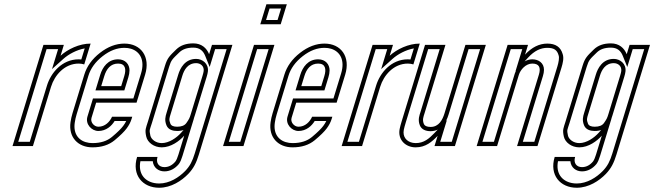

<svg xmlns="http://www.w3.org/2000/svg" viewBox="-20 -687 3116 903"><path d="M376.2 -384 406.2 -482C352.7 -482 298.5 -455.4 264.8 -425L280.3 -476H184.3L38.8 0H134.8L220.1 -279C236.5 -332.7 283 -388 350.4 -388C359.6 -388 368.7 -386.3 376.2 -384ZM362.4 -407.3C358 -407.8 354.6 -408 350.4 -408C270.9 -408 219 -343.6 201 -284.8L120 -20H65.8L199.1 -456H253.3L224.6 -362L278.1 -410.1C302.6 -432.1 340.7 -452.5 378.4 -459.4Z M442.6 -91C423 -91 403.9 -111.7 410.4 -133L432.1 -204H622.1L662.5 -336C688.4 -420.6 642.7 -482 565.1 -482C525.8 -482 487.5 -467.5 450.3 -438.5C413.1 -409.5 388.5 -375.3 376.5 -336L321.2 -155C316.9 -141 313.7 -126.8 311.7 -112.5C301.4 -41 347.3 6 414.9 6C457.6 6 492.3 -5.2 519.2 -27.5C546 -49.8 564.8 -68.3 575.6 -83C586.5 -97.7 594.1 -112.3 598.6 -127L602 -138H507C496.3 -114.3 474.5 -91 442.6 -91ZM535.4 -388C569.4 -388 574.7 -362.8 564.4 -329L550 -282H456L470.4 -329C480.5 -362.2 499.7 -388 535.4 -388ZM442.6 -71C479.7 -71 505.4 -95.1 519.1 -118H573.6C569.3 -109.1 565.5 -102.9 559.5 -94.9C550.5 -82.6 532.6 -64.7 506.4 -42.9C483.7 -24 454.1 -14 414.9 -14C409.3 -14 403.9 -14.4 398.8 -15.1C352.2 -21.6 323.7 -55.2 331.5 -109.7C333.4 -123 336.3 -136.1 340.3 -149.2L395.6 -330.2C406.3 -365.2 428.1 -395.8 462.6 -422.7C497.1 -449.6 530.9 -462 565.1 -462C576.5 -462 586.7 -460.5 595.8 -457.8C638.3 -445 662.4 -404.2 643.4 -341.8L607.3 -224H417.3L391.3 -138.8C380.3 -102.8 411 -71 442.6 -71ZM535.4 -408C487.4 -408 462.4 -371.2 451.2 -334.8L429 -262H564.8L583.5 -323.2C586.9 -334.3 589 -345.1 589.1 -355.8C589.2 -384.3 569.8 -408 535.4 -408Z M889.1 -483C855.1 -483 828.4 -473.5 808.9 -454.5C777.3 -423.7 767.2 -414.6 756 -378L675.3 -114C666 -83.7 660.6 -77.2 667.7 -45C673.9 -16.6 704.6 6 740.6 6C784 6 823.8 -23.5 846.4 -49L819.2 40C814.7 54.7 810.1 65.3 805.4 72C790.6 90 773.2 99 753.2 99C726.9 99 712.2 79.3 720.8 51H624.8C598.7 136.4 650.8 196 728.5 196C785.3 196 834.1 163.2 865.4 131C890.6 104.6 903.3 78.9 915.2 40L1073 -476H977L963.5 -432C951.8 -461.1 928.1 -483 889.1 -483ZM937.9 -353C937.2 -347.7 935.5 -340.3 932.6 -331L877.3 -150C872 -132.8 869.8 -127.2 856.6 -108.5C848.4 -96.8 833.9 -91 813.3 -91C795.9 -91 785.4 -95.7 781.5 -105C773.7 -124.3 776.4 -130.7 782.3 -150L837.6 -331C845.9 -358 863 -390 902.7 -390C922.8 -390 940.6 -376.3 937.9 -353ZM889.1 -463C919.3 -463 935.6 -447.9 945 -424.5L966.1 -372L991.8 -456H1045.9L896.1 34.2C884.6 71.6 873.7 93.3 851 117.1C821.9 147 777.4 176 728.5 176C720.3 176 712.5 175.2 705.3 173.8C657.5 164.3 629.3 126.8 640.4 71H698.5C701.2 101.2 725 119 753.2 119C779.7 119 803.1 106.2 820.9 84.7L821.3 84.1L821.8 83.5C828.6 73.8 833.5 61.6 838.3 45.8L892.3 -130.7L831.5 -62.3C810.8 -39.1 775 -14 740.6 -14C712.2 -14 691 -32.1 687.2 -49.3C680.9 -78 684.3 -75 694.4 -108.2L775.1 -372.2C785.4 -405.6 790.5 -408.6 822.9 -440.2C837.9 -454.9 858.8 -463 889.1 -463ZM957.7 -350.7C962.1 -387.9 931.5 -410 902.7 -410C849.2 -410 827.3 -365.5 818.5 -336.8L763.2 -155.8C757.6 -137.7 753.4 -121 763 -97.4C771.6 -76.4 793.7 -71 813.3 -71C837.3 -71 859.7 -78.1 873 -97C886.4 -116 891.1 -126.7 896.4 -144.2L951.8 -325.2C954.8 -335.1 956.9 -343.2 957.7 -350.7Z M1029 0H1125L1270.6 -476H1174.6ZM1204.2 -573H1300.2L1329 -667H1233ZM1056.1 -20 1189.4 -456H1243.5L1110.2 -20ZM1231.3 -593 1247.8 -647H1301.9L1285.4 -593Z M1383.6 -91C1364 -91 1344.9 -111.7 1351.4 -133L1373.1 -204H1563.1L1603.5 -336C1629.4 -420.6 1583.7 -482 1506.1 -482C1466.8 -482 1428.5 -467.5 1391.3 -438.5C1354.1 -409.5 1329.5 -375.3 1317.5 -336L1262.2 -155C1257.9 -141 1254.7 -126.8 1252.7 -112.5C1242.4 -41 1288.3 6 1355.9 6C1398.6 6 1433.3 -5.2 1460.2 -27.5C1487 -49.8 1505.8 -68.3 1516.6 -83C1527.5 -97.7 1535.1 -112.3 1539.6 -127L1543 -138H1448C1437.3 -114.3 1415.5 -91 1383.6 -91ZM1476.4 -388C1510.4 -388 1515.7 -362.8 1505.4 -329L1491 -282H1397L1411.4 -329C1421.5 -362.2 1440.7 -388 1476.4 -388ZM1383.6 -71C1420.7 -71 1446.4 -95.1 1460.1 -118H1514.6C1510.3 -109.1 1506.5 -102.9 1500.5 -94.9C1491.5 -82.6 1473.6 -64.7 1447.4 -42.9C1424.7 -24 1395.1 -14 1355.9 -14C1350.3 -14 1344.9 -14.4 1339.8 -15.1C1293.2 -21.6 1264.7 -55.2 1272.5 -109.7C1274.4 -123 1277.3 -136.1 1281.3 -149.2L1336.6 -330.2C1347.3 -365.2 1369.1 -395.8 1403.6 -422.7C1438.1 -449.6 1471.9 -462 1506.1 -462C1517.5 -462 1527.7 -460.5 1536.8 -457.8C1579.3 -445 1603.4 -404.2 1584.4 -341.8L1548.3 -224H1358.3L1332.3 -138.8C1321.3 -102.8 1352 -71 1383.6 -71ZM1476.4 -408C1428.4 -408 1403.4 -371.2 1392.2 -334.8L1370 -262H1505.8L1524.5 -323.2C1527.9 -334.3 1530 -345.1 1530.1 -355.8C1530.2 -384.3 1510.8 -408 1476.4 -408Z M1924.2 -384 1954.2 -482C1900.7 -482 1846.5 -455.4 1812.8 -425L1828.3 -476H1732.3L1586.8 0H1682.8L1768.1 -279C1784.5 -332.7 1831 -388 1898.4 -388C1907.6 -388 1916.7 -386.3 1924.2 -384ZM1910.4 -407.3C1906 -407.8 1902.6 -408 1898.4 -408C1818.9 -408 1767 -343.6 1749 -284.8L1668 -20H1613.8L1747.1 -456H1801.3L1772.6 -362L1826.1 -410.1C1850.6 -432.1 1888.7 -452.5 1926.4 -459.4Z M2038.2 -48 2023.5 0H2119.5L2265 -476H2169L2070.6 -154C2061.4 -124 2044.4 -90 2005 -90C1987.7 -90 1977.1 -95 1973.1 -105C1965.5 -124.4 1971.7 -137.9 1976.6 -154L2075 -476H1979L1869.6 -118C1864.5 -101.3 1861.1 -88.7 1859.5 -80C1849.8 -29.1 1888 6 1934.7 6C1982.1 6 2011.4 -20.1 2038.2 -48ZM2077.8 -118.2C2083 -128.3 2086.8 -138.7 2089.7 -148.2L2183.8 -456H2238L2104.7 -20H2050.5L2081.8 -122.4ZM2038.8 -77.5 2023.8 -61.8C1997.4 -34.4 1973.7 -14 1934.7 -14C1930.3 -14 1926 -14.4 1921.9 -15.2C1892.3 -20.6 1872.8 -43.2 1879.1 -76.3C1880.5 -83.6 1883.7 -95.9 1888.7 -112.2L1993.8 -456H2048L1957.5 -159.8C1953.3 -146.1 1943.9 -124.5 1954.5 -97.7C1962.9 -76.4 1984.9 -70 2005 -70C2017.1 -70 2028.8 -72.8 2038.8 -77.5Z M2626.2 -433C2616.9 -465.7 2592.9 -482 2554.2 -482C2516.2 -482 2481.2 -464.7 2449.3 -430L2463.4 -476H2367.4L2221.8 0H2317.8L2420.2 -335C2427.7 -359.5 2452.9 -388 2483.5 -388C2514.8 -388 2525.1 -370.3 2514.2 -335L2411.8 0H2507.8L2621 -370C2626.4 -387.8 2633.2 -413.8 2626.2 -433ZM2406.2 -353.6C2404.2 -349.4 2402.4 -344.9 2401.1 -340.8L2303 -20H2248.9L2382.2 -456H2436.3L2404.5 -351.8ZM2447.2 -398.2 2464 -416.4C2493.3 -448.2 2522.8 -462 2554.2 -462C2586.4 -462 2600.2 -451.2 2607 -427.5L2607.2 -426.8L2607.4 -426.2C2611.2 -415.6 2607.2 -393.5 2601.8 -375.8L2493 -20H2438.9L2533.4 -329.2C2536.5 -339.5 2538.4 -349.1 2538.4 -358.6C2538.5 -390.3 2513.7 -408 2483.5 -408C2470.3 -408 2457.8 -404 2447.2 -398.2Z M2853.1 -483C2819.1 -483 2792.4 -473.5 2772.9 -454.5C2741.3 -423.7 2731.2 -414.6 2720 -378L2639.3 -114C2630 -83.7 2624.6 -77.2 2631.7 -45C2637.9 -16.6 2668.6 6 2704.6 6C2748 6 2787.8 -23.5 2810.4 -49L2783.2 40C2778.7 54.7 2774.1 65.3 2769.4 72C2754.6 90 2737.2 99 2717.2 99C2690.9 99 2676.2 79.3 2684.8 51H2588.8C2562.7 136.4 2614.8 196 2692.5 196C2749.3 196 2798.1 163.2 2829.4 131C2854.6 104.6 2867.3 78.9 2879.2 40L3037 -476H2941L2927.5 -432C2915.8 -461.1 2892.1 -483 2853.1 -483ZM2901.9 -353C2901.2 -347.7 2899.5 -340.3 2896.6 -331L2841.3 -150C2836 -132.8 2833.8 -127.2 2820.6 -108.5C2812.4 -96.8 2797.9 -91 2777.3 -91C2759.9 -91 2749.4 -95.7 2745.5 -105C2737.7 -124.3 2740.4 -130.7 2746.3 -150L2801.6 -331C2809.9 -358 2827 -390 2866.7 -390C2886.8 -390 2904.6 -376.3 2901.9 -353ZM2853.1 -463C2883.3 -463 2899.6 -447.9 2909 -424.5L2930.1 -372L2955.8 -456H3009.9L2860.1 34.2C2848.6 71.6 2837.7 93.3 2815 117.1C2785.9 147 2741.4 176 2692.5 176C2684.3 176 2676.5 175.2 2669.3 173.8C2621.5 164.3 2593.3 126.8 2604.4 71H2662.5C2665.2 101.2 2689 119 2717.2 119C2743.7 119 2767.1 106.2 2784.9 84.7L2785.3 84.1L2785.8 83.5C2792.6 73.8 2797.5 61.6 2802.3 45.8L2856.3 -130.7L2795.5 -62.3C2774.8 -39.1 2739 -14 2704.6 -14C2676.2 -14 2655 -32.1 2651.2 -49.3C2644.9 -78 2648.3 -75 2658.4 -108.2L2739.1 -372.2C2749.4 -405.6 2754.5 -408.6 2786.9 -440.2C2801.9 -454.9 2822.8 -463 2853.1 -463ZM2921.7 -350.7C2926.1 -387.9 2895.5 -410 2866.7 -410C2813.2 -410 2791.3 -365.5 2782.5 -336.8L2727.2 -155.8C2721.6 -137.7 2717.4 -121 2727 -97.4C2735.6 -76.4 2757.7 -71 2777.3 -71C2801.3 -71 2823.7 -78.1 2837 -97C2850.4 -116 2855.1 -126.7 2860.4 -144.2L2915.8 -325.2C2918.8 -335.1 2920.9 -343.2 2921.7 -350.7Z"/></svg>

Font: Din Kursivschrift
Style: EngGhost
Weight: 400
Version: Version 1.089